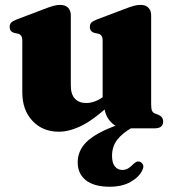

<svg xmlns="http://www.w3.org/2000/svg" viewBox="-20 -512 701 766"><path d="M495 -28.5 509 -4Q467 19.5 447 46.5Q427 73.5 427 109.5Q427 138.5 438.5 152.2Q450 166 468 166Q481 166 491.8 159.5Q502.5 153 512 142.5Q518.5 136.5 524.2 133.8Q530 131 537.5 133Q545 135.5 550 144.2Q555 153 547.5 167.5Q535 194.5 501 213.8Q467 233 417.5 233Q355.5 233 322.8 207.2Q290 181.5 290 135.5Q290 100.5 310.2 71.8Q330.5 43 375.5 18.5Q420.5 -6 495 -28.5ZM396 -93V-105.5L389.5 -106V-347.5Q389.5 -362.5 385.2 -368.8Q381 -375 372.5 -377.5L357.5 -380.5Q347.5 -383.5 343 -389.5Q338.5 -395.5 338.5 -404.5Q338.5 -415.5 344.5 -421.8Q350.5 -428 367 -434.5L475.5 -475.5Q498.5 -484.5 513 -488.5Q527.5 -492.5 541 -492.5Q561.5 -492.5 572.2 -481Q583 -469.5 583 -451.5V-97.5Q583 -78.5 586.2 -70.8Q589.5 -63 597.5 -59.5L610.5 -54.5Q621.5 -50 626.2 -43.2Q631 -36.5 631 -27Q631 -14.5 622.8 -7.2Q614.5 0 596.5 0H478Q445 0 420.5 -27.2Q396 -54.5 396 -93ZM69 -143.5V-347.5Q69 -362.5 64.8 -368.8Q60.5 -375 52.5 -377.5L37.5 -380.5Q27.5 -383.5 23 -389.5Q18.5 -395.5 18.5 -404.5Q18.5 -415.5 24.5 -421.8Q30.5 -428 47 -434.5L155 -475.5Q179.5 -485 193.8 -488.8Q208 -492.5 219 -492.5Q241 -492.5 251.8 -481Q262.5 -469.5 262.5 -451.5V-171Q262.5 -136 278.8 -118.5Q295 -101 324 -101Q341.5 -101 361.2 -108.5Q381 -116 398 -131L416.5 -147L444 -118L428 -103Q359.5 -38 308.8 -12.2Q258 13.5 215.5 13.5Q150 13.5 109.5 -29.8Q69 -73 69 -143.5Z"/></svg>

Font: Fraunces ExtraBold
Style: Regular
Weight: 800
Version: Version 1.000;[b76b70a41]